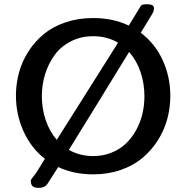

<svg xmlns="http://www.w3.org/2000/svg" viewBox="-20 -825 895 923"><path d="M427.7 -74.7Q475.6 -74.7 516.1 -91.1Q556.6 -107.4 585.4 -135Q614.3 -162.6 634.5 -199.5Q654.8 -236.3 664.6 -277.6Q674.3 -318.8 674.3 -362.8Q674.3 -423.3 655.5 -479Q636.7 -534.7 600.6 -575.2Q448.7 -326.7 311 -104.5Q363.8 -74.7 427.7 -74.7ZM195.8 -61.5Q128.4 -114.3 92.5 -195.1Q56.6 -275.9 56.6 -364.7Q56.6 -421.9 71.3 -475.8Q85.9 -529.8 116.5 -577.4Q147 -625 190.2 -660.9Q233.4 -696.8 294.7 -717.5Q356 -738.3 427.7 -738.3Q522.9 -738.3 599.1 -702.1Q649.4 -783.7 653.8 -791.5Q658.2 -804.2 677.2 -804.2Q677.7 -804.2 681.2 -804.4Q684.6 -804.7 687 -804.7Q720.2 -804.7 720.2 -785.2Q720.2 -772.5 712.9 -759.8Q704.6 -746.6 656.7 -667.5Q726.1 -615.2 762.5 -534.9Q798.8 -454.6 798.8 -364.7Q798.8 -307.6 784.2 -253.2Q769.5 -198.7 738.8 -150.4Q708 -102.1 664.8 -65.7Q621.6 -29.3 560.5 -8.1Q499.5 13.2 427.7 13.2Q334.5 13.2 259.8 -22Q231.9 22.9 210.4 55.2Q197.3 78.1 166 78.1Q145 78.1 136.5 69.8Q127.9 61.5 127.9 44.4Q127.9 40 132.1 34.2Q136.2 28.3 144 19Q151.9 9.8 156.7 1.5Q166.5 -14.6 195.8 -61.5ZM547.4 -619.6Q495.6 -650.9 427.7 -650.9Q368.7 -650.9 320.6 -626.2Q272.5 -601.6 242.7 -560.5Q212.9 -519.5 197 -468.8Q181.2 -418 181.2 -362.8Q181.2 -303.2 199.5 -248.3Q217.8 -193.4 252.9 -152.8Q279.8 -195.3 388.4 -367.4Q497.1 -539.6 547.4 -619.6Z"/></svg>

Font: Coustard
Style: Regular
Weight: 400
Foundry: vernon adams
Version: Version 1.000